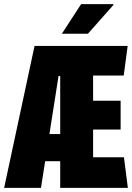

<svg xmlns="http://www.w3.org/2000/svg" viewBox="-20 -908 640 928"><path d="M0 0 147 -686H597L578 -543H430V-421H563V-282H430V-148H579L598 0H271V-541H263L178 0ZM135 -129V-260H359V-129ZM279 -745 372 -888H527L529 -885L405 -745Z"/></svg>

Font: Chivo Mono Medium ExtraBold
Style: Regular
Weight: 800
Monospace: yes
Version: Version 1.008